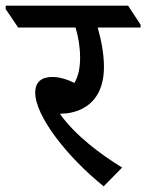

<svg xmlns="http://www.w3.org/2000/svg" viewBox="-65 -644 515 676"><path d="M300 12 365 -54C290 -100 201 -166 146 -243C153 -244 161 -245 171 -245C257 -257 301 -317 301 -408C301 -453 292 -501 279 -547H430V-557L386 -624H-45V-612L-1 -547H201C211 -514 217 -477 217 -441C217 -408 212 -377 197 -352C169 -366 142 -373 119 -373C81 -373 59 -355 59 -318C59 -235 172 -91 300 12Z"/></svg>

Font: Noto Serif Devanagari Medium
Style: Regular
Weight: 500
Designer: Universal Thirst, Indian Type Foundry and the Monotype Design Team
Foundry: Monotype Imaging Inc.
Version: Version 2.004